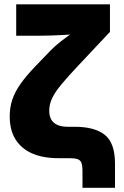

<svg xmlns="http://www.w3.org/2000/svg" viewBox="-20 -748 587 908"><path d="M370.1 140.1V62Q370.1 36.1 365.2 22.7Q360.4 9.3 346.7 4.6Q333 0 306.6 0H255.4Q182.6 0 131.3 -22.7Q80.1 -45.4 53 -89.4Q25.9 -133.3 25.9 -197.8Q25.9 -240.2 38.3 -277.1Q50.8 -314 77.1 -351.3Q103.5 -388.7 145 -432.1L217.8 -507.8Q238.3 -529.3 269.5 -553.5Q300.8 -577.6 333.3 -600.1Q365.7 -622.6 390.6 -639.2L377.9 -589.8Q357.4 -587.9 331.5 -585.9Q305.7 -584 277.6 -582.5Q249.5 -581.1 222.2 -580.1Q194.8 -579.1 170.9 -579.1H56.6V-727.5H500V-597.2L352.5 -440.4Q301.8 -386.7 271 -349.6Q240.2 -312.5 226.6 -283.7Q212.9 -254.9 212.9 -224.6Q212.9 -198.2 223.1 -181.4Q233.4 -164.6 253.2 -156.5Q272.9 -148.4 301.3 -148.4H334.5Q427.7 -148.4 475.8 -110.1Q523.9 -71.8 523.9 26.4V140.1Z"/></svg>

Font: Inter 24pt Black
Style: Regular
Weight: 900
Designer: Rasmus Andersson
Foundry: rsms
Version: Version 4.001;git-66647c0bb